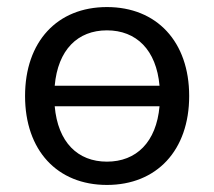

<svg xmlns="http://www.w3.org/2000/svg" viewBox="-20 -515 606 544"><path d="M283 9C424 9 516 -89 516 -243C516 -397 424 -495 283 -495C142 -495 51 -397 51 -243C51 -89 142 9 283 9ZM283 -57C200 -57 144 -112 135 -214H432C423 -112 366 -57 283 -57ZM135 -272C144 -374 200 -429 283 -429C366 -429 423 -374 432 -272Z"/></svg>

Font: SN Pro Book
Style: Regular
Weight: 350
Designer: Tobias Whetton
Foundry: Supernotes
Version: Version 1.003;Glyphs 3.3 (3324)